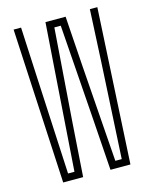

<svg xmlns="http://www.w3.org/2000/svg" viewBox="-119 -878 760 957"><g transform="rotate(-15 261.0 -400.0)"><path d="M86.5 0 45 -800H83.5L96.5 -535L121.5 -37H154.5L189.5 -535L208 -795H312L329.5 -535L365.5 -37H398.5L425.5 -535L438.5 -800H477L433.5 0H330.5L311 -284L277 -758H244L209 -284L189.5 0Z"/></g></svg>

Font: Big Shoulders Thin
Style: Regular
Weight: 100
Version: Version 2.002